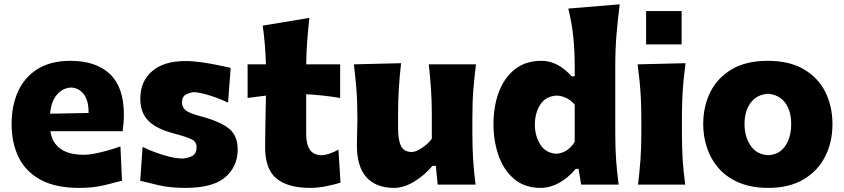

<svg xmlns="http://www.w3.org/2000/svg" viewBox="-20 -871 3981 906"><path d="M354 15.6Q241.7 15.6 171.1 -22.9Q100.6 -61.5 67.6 -129.4Q34.7 -197.3 34.7 -285.2Q34.7 -372.6 65.4 -439.9Q96.2 -507.3 158 -545.7Q219.7 -584 313 -584Q432.1 -584 498.3 -522Q564.5 -460 564.5 -330.1Q564.5 -306.2 562.7 -288.1Q561 -270 558.6 -252H217.8Q225.1 -198.7 264.2 -169.7Q303.2 -140.6 378.4 -140.6Q397.9 -140.6 427 -146.2Q456.1 -151.9 488.3 -160.9Q520.5 -169.9 548.3 -180.2L555.7 -18.1Q520 -8.8 470.2 3.4Q420.4 15.6 354 15.6ZM397.9 -337.9Q398.9 -394.5 376.2 -425.3Q353.5 -456.1 314.9 -458Q274.9 -455.6 248 -423.6Q221.2 -391.6 216.3 -334.5Z M855 15.6Q782.7 15.6 729.7 3.2Q676.8 -9.3 641.6 -18.1L652.8 -177.7Q699.2 -155.3 751.5 -139.2Q803.7 -123 842.3 -123Q868.7 -124.5 888.2 -135.7Q907.7 -147 907.7 -177.2Q907.7 -202.1 883.5 -213.9Q859.4 -225.6 796.9 -242.2Q717.8 -263.2 679.9 -301.3Q642.1 -339.4 642.1 -405.3Q642.1 -486.8 697.5 -534.9Q752.9 -583 855 -583Q890.6 -583 931.2 -577.1Q971.7 -571.3 1008.3 -563.7Q1044.9 -556.2 1068.4 -550.8L1056.2 -386.7Q1003.4 -411.1 959.5 -423.6Q915.5 -436 894.5 -436Q876.5 -434.6 857.7 -425Q838.9 -415.5 838.9 -388.2Q838.9 -364.3 856.7 -350.1Q874.5 -335.9 924.3 -323.2Q1019 -297.9 1060.3 -264.4Q1101.6 -231 1101.6 -165.5Q1101.6 -85.9 1043.5 -35.2Q985.4 15.6 855 15.6Z M1442.4 15.6Q1339.4 15.6 1285.2 -28.1Q1231 -71.8 1231 -177.2Q1231 -231 1232.4 -289.6Q1233.9 -348.1 1234.9 -419.9L1148.4 -408.7V-567.4H1234.9Q1233.4 -616.7 1229.7 -660.4Q1226.1 -704.1 1219.7 -750L1439.9 -786.6Q1433.6 -729.5 1429.7 -678.7Q1425.8 -627.9 1424.8 -567.4H1585V-408.7Q1544.9 -415.5 1504.4 -419.9Q1463.9 -424.3 1424.8 -426.3V-239.7Q1424.8 -190.4 1442.1 -164.6Q1459.5 -138.7 1497.6 -138.7Q1513.2 -138.7 1534.9 -146Q1556.6 -153.3 1577.1 -165L1586.9 -9.3Q1564 -1.5 1522.7 7.1Q1481.4 15.6 1442.4 15.6Z M1839.8 15.6Q1754.4 15.6 1709.2 -34.4Q1664.1 -84.5 1664.1 -185.1Q1664.1 -222.7 1665.3 -250.7Q1666.5 -278.8 1666.5 -309.6Q1666.5 -390.1 1661.9 -448.5Q1657.2 -506.8 1649.9 -567.4L1872.6 -572.8Q1865.7 -512.7 1862.1 -454.6Q1858.4 -396.5 1858.4 -334V-266.1Q1858.4 -209.5 1872.6 -181.6Q1886.7 -153.8 1923.8 -153.8Q1941.9 -153.8 1970.5 -172.6Q1999 -191.4 2017.6 -215.8V-334Q2017.6 -396.5 2013.7 -451.7Q2009.8 -506.8 2003.4 -567.4H2226.1Q2218.3 -506.8 2213.6 -448.5Q2209 -390.1 2209 -309.6V-244.6Q2209 -173.8 2212.6 -116.9Q2216.3 -60.1 2224.1 0H2045.4L2036.6 -88.4H2020.5Q1985.4 -45.4 1935.8 -14.9Q1886.2 15.6 1839.8 15.6Z M2532.2 15.6Q2455.6 15.6 2406 -26.6Q2356.4 -68.8 2332.5 -137.2Q2308.6 -205.6 2308.6 -284.7Q2308.6 -369.1 2334 -436.8Q2359.4 -504.4 2409.7 -544.2Q2460 -584 2534.2 -584Q2576.2 -584 2612.5 -564Q2648.9 -543.9 2677.2 -510.7H2691.9V-560.5Q2691.9 -629.4 2685.3 -695.8Q2678.7 -762.2 2661.6 -830.6L2904.3 -850.6Q2895.5 -783.7 2889.4 -711.4Q2883.3 -639.2 2883.3 -560.5V-244.6Q2883.3 -173.8 2887.2 -116.9Q2891.1 -60.1 2899.4 0H2722.2L2710 -74.2H2696.8Q2659.2 -29.8 2616.7 -7.1Q2574.2 15.6 2532.2 15.6ZM2606.9 -145.5Q2659.2 -149.9 2691.9 -201.2V-377.4Q2674.8 -397.5 2652.3 -408.4Q2629.9 -419.4 2607.4 -419.9Q2555.7 -417.5 2529.8 -377.9Q2503.9 -338.4 2503.9 -282.7Q2503.9 -230 2529.5 -189Q2555.2 -147.9 2606.9 -145.5Z M3028.8 -818.7H3196.4V-661.4H3028.8ZM2990.7 0Q2998 -60.1 3002.2 -116.9Q3006.3 -173.8 3006.3 -244.6V-300.8Q3006.3 -358.9 3004.2 -403.8Q3002 -448.7 2998 -488Q2994.1 -527.3 2988.8 -567.4L3214.8 -572.8Q3209.5 -532.2 3205.6 -492.2Q3201.7 -452.1 3199.7 -406Q3197.8 -359.9 3197.8 -300.8V-244.6Q3197.8 -173.8 3201.4 -116.9Q3205.1 -60.1 3213.4 0Z M3606 15.6Q3526.4 15.6 3468.3 -8.8Q3410.2 -33.2 3372.6 -75.4Q3335 -117.7 3316.7 -171.9Q3298.3 -226.1 3298.3 -285.2Q3298.3 -370.1 3332.5 -437.7Q3366.7 -505.4 3434.3 -544.7Q3502 -584 3602.1 -584Q3705.1 -584 3772.9 -544.2Q3840.8 -504.4 3874.5 -436.8Q3908.2 -369.1 3908.2 -285.2Q3908.2 -199.2 3873 -131.1Q3837.9 -63 3770.5 -23.7Q3703.1 15.6 3606 15.6ZM3605 -138.7Q3658.7 -141.6 3686 -183.1Q3713.4 -224.6 3713.4 -285.2Q3713.4 -348.1 3685.5 -385.7Q3657.7 -423.3 3605 -428.7Q3550.3 -424.8 3521.7 -385.5Q3493.2 -346.2 3493.2 -285.2Q3493.2 -226.6 3521.7 -184.1Q3550.3 -141.6 3605 -138.7Z"/></svg>

Font: Pinar-DS3-FD ExtraBold
Style: Regular
Weight: 800
Designer: Amin Abedi
Version: Version 3.000